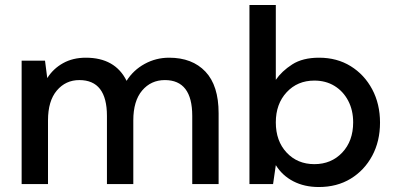

<svg xmlns="http://www.w3.org/2000/svg" viewBox="-20 -740 1596 772"><path d="M67 0V-496H161L170 -426Q194 -464 233.5 -486Q273 -508 325 -508Q443 -508 489 -415Q516 -458 561.5 -483Q607 -508 660 -508Q753 -508 806 -452Q859 -396 859 -285V0H753V-274Q753 -418 643 -418Q587 -418 551.5 -376Q516 -334 516 -256V0H410V-274Q410 -418 299 -418Q244 -418 208.5 -376Q173 -334 173 -256V0Z M1262 12Q1204 12 1159.5 -11Q1115 -34 1089 -76L1078 0H983V-720H1089V-419Q1113 -454 1155 -481Q1197 -508 1263 -508Q1335 -508 1390 -474Q1445 -440 1476.5 -381Q1508 -322 1508 -247Q1508 -172 1476.5 -113.5Q1445 -55 1390 -21.5Q1335 12 1262 12ZM1244 -80Q1312 -80 1356 -126.5Q1400 -173 1400 -248Q1400 -297 1380 -335Q1360 -373 1325 -394.5Q1290 -416 1244 -416Q1176 -416 1132.5 -369Q1089 -322 1089 -248Q1089 -173 1132.5 -126.5Q1176 -80 1244 -80Z"/></svg>

Font: Firefly Display Medium
Style: Regular
Weight: 500
Designer: Colophon Foundry, Jonny Pinhorn
Foundry: Colophon Foundry
Version: Version 1.200; ttfautohint (v1.8.3)